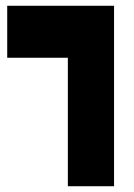

<svg xmlns="http://www.w3.org/2000/svg" viewBox="-20 -645 465 665"><path d="M215 0V-445H5V-625H375V0Z"/></svg>

Font: Changa ExtraBold
Style: Regular
Weight: 800
Designer: Eduardo Rodriguez Tunni
Foundry: Eduardo Rodriguez Tunni
Version: Version 3.002; ttfautohint (v1.8.2)